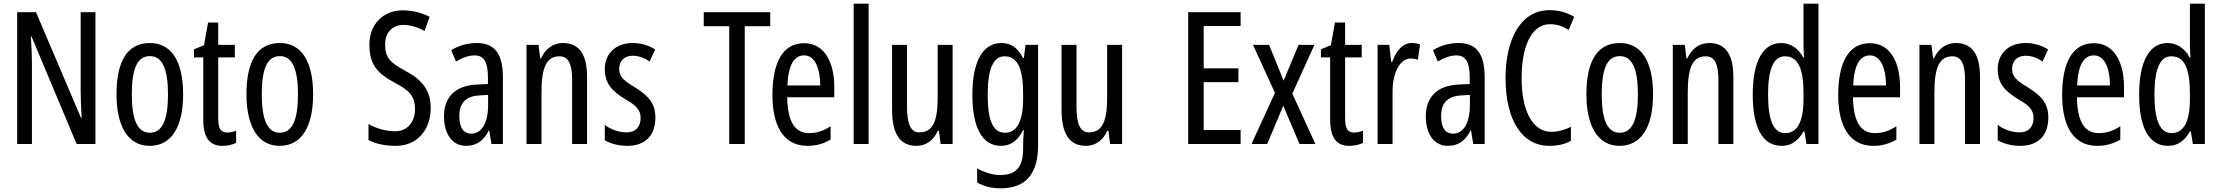

<svg xmlns="http://www.w3.org/2000/svg" viewBox="-20 -780 12027 1040"><path d="M497 0V-714H417V-286C417 -248 419 -200 422 -141H419L175 -714H73V0H153V-438C153 -479 151 -527 147 -582H151L395 0Z M972 -269C972 -452 906 -547 792 -547C668 -547 611 -446 611 -269C611 -101 671 10 790 10C915 10 972 -102 972 -269ZM694 -269C694 -407 723 -476 792 -476C859 -476 890 -407 890 -269C890 -130 859 -61 792 -61C724 -61 694 -132 694 -269Z M1211 -62C1172 -62 1162 -89 1162 -143V-469H1252V-537H1162V-658H1107L1085 -535L1031 -513V-469H1081V-133C1081 -37 1113 10 1184 10C1214 10 1238 4 1259 -6V-72C1243 -66 1227 -62 1211 -62Z M1676 -269C1676 -452 1610 -547 1496 -547C1372 -547 1315 -446 1315 -269C1315 -101 1375 10 1494 10C1619 10 1676 -102 1676 -269ZM1398 -269C1398 -407 1427 -476 1496 -476C1563 -476 1594 -407 1594 -269C1594 -130 1563 -61 1496 -61C1428 -61 1398 -132 1398 -269Z M2313 -196C2313 -288 2269 -347 2176 -396C2093 -441 2066 -467 2066 -540C2066 -601 2103 -645 2165 -645C2201 -645 2240 -634 2280 -612L2307 -689C2270 -708 2219 -724 2163 -724C2056 -725 1979 -647 1981 -536C1981 -423 2033 -378 2118 -332C2200 -289 2228 -257 2228 -188C2228 -123 2189 -69 2122 -69C2077 -69 2021 -82 1976 -108V-21C2018 0 2067 10 2125 10C2238 10 2313 -75 2313 -196Z M2564 -547C2513 -547 2466 -534 2424 -508L2450 -447C2488 -469 2521 -480 2551 -480C2602 -480 2623 -442 2623 -360V-325L2562 -322C2449 -317 2385 -256 2385 -150C2385 -65 2422 10 2505 10C2561 10 2600 -18 2628 -74H2630L2642 0H2704V-362C2704 -480 2665 -547 2564 -547ZM2576 -263 2624 -266V-212C2624 -114 2589 -56 2533 -56C2492 -56 2468 -86 2468 -152C2468 -222 2503 -259 2576 -263Z M3029 -547C2978 -547 2934 -517 2911 -464H2906L2897 -537H2832V0H2913V-279C2913 -417 2941 -475 3011 -475C3059 -475 3079 -432 3079 -348V0H3160V-364C3160 -488 3115 -547 3029 -547Z M3530 -144C3530 -226 3485 -265 3419 -307C3356 -345 3334 -365 3334 -408C3334 -450 3362 -478 3407 -478C3440 -478 3471 -466 3499 -447L3529 -512C3492 -535 3452 -547 3406 -547C3317 -547 3256 -491 3256 -406C3256 -323 3301 -283 3368 -242C3428 -208 3450 -183 3450 -141C3450 -92 3422 -63 3375 -63C3331 -63 3285 -80 3256 -104V-20C3286 -3 3328 10 3378 10C3474 10 3530 -45 3530 -144Z M4014 0V-638H4152V-714H3792V-638H3930V0Z M4336 -546C4223 -546 4164 -447 4164 -265C4164 -109 4217 10 4354 10C4400 10 4441 -1 4479 -24V-96C4439 -70 4402 -59 4363 -59C4284 -59 4246 -123 4244 -253H4499V-309C4499 -442 4446 -546 4336 -546ZM4336 -480C4396 -480 4423 -405 4423 -317H4245C4250 -428 4281 -480 4336 -480Z M4685 0V-760H4604V0Z M5140 -537H5059V-251C5059 -123 5033 -63 4959 -63C4914 -63 4893 -107 4893 -202V-537H4812V-187C4812 -67 4847 10 4944 10C4995 10 5037 -19 5060 -72H5066L5075 0H5140Z M5404 -547C5306 -547 5247 -452 5247 -266C5247 -85 5303 10 5401 10C5455 10 5493 -18 5522 -75H5526C5523 -43 5522 -13 5522 9V25C5522 129 5480 168 5398 168C5358 168 5318 156 5273 132V209C5312 230 5351 240 5400 240C5542 240 5603 155 5603 6V-537H5535L5526 -466H5521C5492 -523 5455 -547 5404 -547ZM5421 -475C5491 -475 5522 -412 5522 -270V-245C5522 -123 5488 -61 5424 -61C5360 -61 5330 -123 5330 -265C5330 -402 5358 -475 5421 -475Z M6058 -537H5977V-251C5977 -123 5951 -63 5877 -63C5832 -63 5811 -107 5811 -202V-537H5730V-187C5730 -67 5765 10 5862 10C5913 10 5955 -19 5978 -72H5984L5993 0H6058Z M6700 0V-76H6500V-335H6688V-410H6500V-639H6700V-714H6416V0Z M6886 -277 6759 0H6844L6931 -207L7019 0H7105L6980 -273L7100 -537H7014L6933 -343L6854 -537H6767Z M7315 -62C7276 -62 7266 -89 7266 -143V-469H7356V-537H7266V-658H7211L7189 -535L7135 -513V-469H7185V-133C7185 -37 7217 10 7288 10C7318 10 7342 4 7363 -6V-72C7347 -66 7331 -62 7315 -62Z M7626 -547C7579 -547 7544 -507 7521 -445H7516L7505 -537H7442V0H7523V-280C7522 -385 7563 -463 7620 -463C7635 -463 7648 -461 7660 -456L7672 -540C7656 -545 7641 -547 7626 -547Z M7882 -547C7831 -547 7784 -534 7742 -508L7768 -447C7806 -469 7839 -480 7869 -480C7920 -480 7941 -442 7941 -360V-325L7880 -322C7767 -317 7703 -256 7703 -150C7703 -65 7740 10 7823 10C7879 10 7918 -18 7946 -74H7948L7960 0H8022V-362C8022 -480 7983 -547 7882 -547ZM7894 -263 7942 -266V-212C7942 -114 7907 -56 7851 -56C7810 -56 7786 -86 7786 -152C7786 -222 7821 -259 7894 -263Z M8377 -649C8414 -649 8447 -637 8477 -618L8507 -689C8466 -713 8422 -725 8374 -725C8213 -725 8135 -561 8135 -358C8135 -127 8226 10 8372 10C8418 10 8457 1 8489 -17V-93C8457 -77 8422 -66 8382 -66C8284 -66 8222 -176 8222 -357C8222 -512 8267 -649 8377 -649Z M8934 -269C8934 -452 8868 -547 8754 -547C8630 -547 8573 -446 8573 -269C8573 -101 8633 10 8752 10C8877 10 8934 -102 8934 -269ZM8656 -269C8656 -407 8685 -476 8754 -476C8821 -476 8852 -407 8852 -269C8852 -130 8821 -61 8754 -61C8686 -61 8656 -132 8656 -269Z M9238 -547C9187 -547 9143 -517 9120 -464H9115L9106 -537H9041V0H9122V-279C9122 -417 9150 -475 9220 -475C9268 -475 9288 -432 9288 -348V0H9369V-364C9369 -488 9324 -547 9238 -547Z M9631 10C9683 10 9720 -17 9749 -68H9754L9765 0H9830V-760H9749V-542C9749 -521 9750 -498 9752 -468H9748C9721 -519 9677 -547 9628 -547C9529 -547 9474 -447 9474 -268C9474 -87 9528 10 9631 10ZM9650 -59C9586 -59 9557 -130 9557 -268C9557 -402 9585 -475 9648 -475C9718 -475 9749 -412 9749 -274V-244C9749 -120 9715 -59 9650 -59Z M10109 -546C9996 -546 9937 -447 9937 -265C9937 -109 9990 10 10127 10C10173 10 10214 -1 10252 -24V-96C10212 -70 10175 -59 10136 -59C10057 -59 10019 -123 10017 -253H10272V-309C10272 -442 10219 -546 10109 -546ZM10109 -480C10169 -480 10196 -405 10196 -317H10018C10023 -428 10054 -480 10109 -480Z M10574 -547C10523 -547 10479 -517 10456 -464H10451L10442 -537H10377V0H10458V-279C10458 -417 10486 -475 10556 -475C10604 -475 10624 -432 10624 -348V0H10705V-364C10705 -488 10660 -547 10574 -547Z M11075 -144C11075 -226 11030 -265 10964 -307C10901 -345 10879 -365 10879 -408C10879 -450 10907 -478 10952 -478C10985 -478 11016 -466 11044 -447L11074 -512C11037 -535 10997 -547 10951 -547C10862 -547 10801 -491 10801 -406C10801 -323 10846 -283 10913 -242C10973 -208 10995 -183 10995 -141C10995 -92 10967 -63 10920 -63C10876 -63 10830 -80 10801 -104V-20C10831 -3 10873 10 10923 10C11019 10 11075 -45 11075 -144Z M11322 -546C11209 -546 11150 -447 11150 -265C11150 -109 11203 10 11340 10C11386 10 11427 -1 11465 -24V-96C11425 -70 11388 -59 11349 -59C11270 -59 11232 -123 11230 -253H11485V-309C11485 -442 11432 -546 11322 -546ZM11322 -480C11382 -480 11409 -405 11409 -317H11231C11236 -428 11267 -480 11322 -480Z M11724 10C11776 10 11813 -17 11842 -68H11847L11858 0H11923V-760H11842V-542C11842 -521 11843 -498 11845 -468H11841C11814 -519 11770 -547 11721 -547C11622 -547 11567 -447 11567 -268C11567 -87 11621 10 11724 10ZM11743 -59C11679 -59 11650 -130 11650 -268C11650 -402 11678 -475 11741 -475C11811 -475 11842 -412 11842 -274V-244C11842 -120 11808 -59 11743 -59Z"/></svg>

Font: Noto Sans Telugu ExtraCondensed
Style: Regular
Weight: 400
Width: 2
Designer: Jelle Bosma - Monotype Design Team
Foundry: Monotype Imaging Inc.
Version: Version 2.005